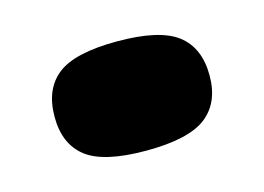

<svg xmlns="http://www.w3.org/2000/svg" viewBox="-44 -262 468 341"><g transform="rotate(-15 190.0 -91.5)"><path d="M48 -91Q48 -142 80 -167Q112 -192 190 -192Q268 -192 300.5 -167Q333 -142 333 -91Q333 -41 300.5 -16Q268 9 190 9Q112 9 80 -16Q48 -41 48 -91Z"/></g></svg>

Font: Georama ExtraExtended ExtraBold
Style: Regular
Weight: 800
Width: 8
Designer: Jean-Baptiste Levee
Foundry: Production Type
Version: Version 1.000